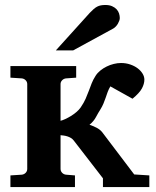

<svg xmlns="http://www.w3.org/2000/svg" viewBox="-20 -754 630 774"><path d="M395 0V-35.2L276.9 -188Q272.5 -193.8 265.9 -197.8Q259.3 -201.7 252 -204.1Q244.6 -206.5 237.3 -207.5Q230 -208.5 224.1 -209V-73.2Q224.1 -64 230.5 -57.4Q236.8 -50.8 246.1 -49.8L282.2 -46.9V0H22V-46.9L67.9 -49.8Q77.1 -50.8 83.5 -57.4Q89.8 -64 89.8 -73.2V-415Q89.8 -423.8 83.5 -430.4Q77.1 -437 67.9 -438L22 -440.9V-487.8H287.1V-440.9L246.1 -438Q236.8 -437 230.5 -430.4Q224.1 -423.8 224.1 -415V-267.1Q232.4 -269 243.4 -274.2Q254.4 -279.3 265.6 -286.1Q276.9 -293 287.4 -301.8Q297.9 -310.5 305.2 -320.8Q317.9 -339.4 325.2 -356Q332.5 -372.6 338.1 -387.9Q343.8 -403.3 349.6 -418.2Q355.5 -433.1 365.2 -448.2Q372.6 -460 384.3 -469.5Q396 -479 409.9 -485.8Q423.8 -492.7 438.7 -496.3Q453.6 -500 467.8 -500Q487.8 -500 504.9 -494.1Q522 -488.3 534.7 -478.8Q547.4 -469.2 554.7 -457.3Q562 -445.3 562 -433.1Q562 -416 552.2 -397.7Q542.5 -379.4 514.2 -356L424.8 -405.8Q418 -394 413.8 -382.6Q409.7 -371.1 405.8 -359.6Q401.9 -348.1 397 -336.4Q392.1 -324.7 384.8 -313Q376 -299.3 366.9 -282.2Q357.9 -265.1 340.8 -251Q357.9 -245.6 372.3 -237.5Q386.7 -229.5 396 -215.8L521 -50.8L582 -46.9V0ZM462.9 -681.2Q462.9 -676.3 460.7 -670.2Q458.5 -664.1 455.1 -658.2Q451.7 -652.3 446.8 -647.2Q441.9 -642.1 437 -639.2L274.9 -550.8H205.1L341.8 -702.1Q350.6 -711.4 357.7 -717.5Q364.7 -723.6 371.8 -727.3Q378.9 -731 386.7 -732.4Q394.5 -733.9 404.8 -733.9Q420.9 -733.9 431.9 -729Q442.9 -724.1 450 -716.6Q457 -709 460 -699.5Q462.9 -689.9 462.9 -681.2Z"/></svg>

Font: Charis SIL CyrE
Style: Bold
Weight: 700
Foundry: SIL International
Version: Version 5.000